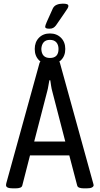

<svg xmlns="http://www.w3.org/2000/svg" viewBox="-20 -1028 545 1050"><path d="M250 -871Q227 -871 227 -881Q227 -888 235.5 -907.5Q244 -927 269 -982Q276 -996 290.5 -1002Q305 -1008 323 -1008Q340 -1008 347 -1005Q354 -1002 354 -995Q354 -990 349.5 -982Q345 -974 330.5 -953.5Q316 -933 286 -889Q279 -880 271 -875.5Q263 -871 250 -871ZM50 2Q13 2 13 -15Q13 -18 13.5 -21Q14 -24 15 -28L196 -683Q202 -702 236 -702H268Q304 -702 308 -683L489 -28Q490 -24 491 -21Q492 -18 492 -15Q492 -8 483 -3Q474 2 455 2H438Q424 2 414 -1.5Q404 -5 402 -14L359 -178H144L102 -14Q100 -5 90 -1.5Q80 2 66 2ZM167 -254H337L266 -528Q262 -542 259.5 -558.5Q257 -575 255 -589H250Q247 -575 244.5 -558.5Q242 -542 238 -528ZM253 -676Q216 -676 193 -699Q170 -722 170 -760Q170 -798 193 -821.5Q216 -845 253 -845Q290 -845 313.5 -821.5Q337 -798 337 -760Q337 -722 313.5 -699Q290 -676 253 -676ZM253 -711Q300 -711 300 -760Q300 -783 288 -796.5Q276 -810 253 -810Q230 -810 218.5 -796.5Q207 -783 206 -760Q208 -711 253 -711Z"/></svg>

Font: Asap Condensed VF Beta
Style: Regular
Weight: 400
Designer: Pablo Cosgaya
Foundry: Omnibus-Type
Version: Version 1.008